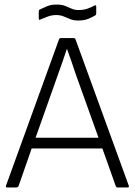

<svg xmlns="http://www.w3.org/2000/svg" viewBox="-20 -822 591 842"><path d="M12 0Q4 0 6 -7L239 -650Q241 -655 247 -655H303Q309 -655 311 -650L545 -7Q547 0 539 0H496Q490 0 488 -5L429 -171H119L61 -5Q58 0 52 0ZM236 -500 136 -218H412L311 -500Q302 -527 293 -553.5Q284 -580 274 -607H273Q264 -580 255 -553.5Q246 -527 236 -500ZM324 -732Q303 -732 288 -738Q273 -744 259 -750Q245 -756 227 -756Q206 -756 188.5 -749Q171 -742 158 -737Q150 -732 150 -741V-771Q150 -778 154 -780Q165 -785 183.5 -793.5Q202 -802 228 -802Q251 -802 266 -796Q281 -790 294 -784Q307 -778 325 -778Q346 -778 363.5 -784Q381 -790 393 -797Q402 -802 402 -793V-763Q402 -757 397 -754Q387 -748 368.5 -740Q350 -732 324 -732Z"/></svg>

Font: Sofia Sans Light
Style: Regular
Weight: 300
Designer: Botio Nikoltchev, Ani Petrova
Foundry: lettersoup
Version: Version 4.100; ttfautohint (v1.8.3)